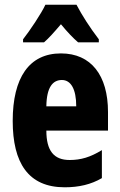

<svg xmlns="http://www.w3.org/2000/svg" viewBox="-20 -786 509 816"><path d="M305 -766H173C156 -729 107 -656 78 -619V-606H167C186 -622 210 -649 239 -683C266 -650 291 -624 312 -606H400V-619C361 -670 328 -722 305 -766ZM239 -559C104 -559 34 -456 34 -272C34 -94 100 10 255 10C315 10 367 -2 413 -29V-148C364 -118 324 -106 276 -106C209 -106 177 -145 177 -231H439V-310C439 -466 367 -559 239 -559ZM243 -446C281 -446 304 -408 304 -334H177C178 -415 204 -446 243 -446Z"/></svg>

Font: Noto Sans Thai Looped ExtraCondensed ExtraBold
Style: Regular
Weight: 800
Width: 2
Designer: Sasikarn Vongin, Ben Mitchell
Foundry: The Fontpad Ltd
Version: Version 1.001